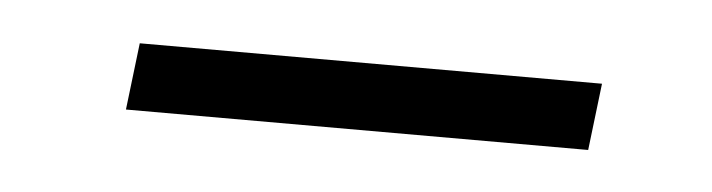

<svg xmlns="http://www.w3.org/2000/svg" viewBox="-23 -320 445 120"><g transform="rotate(5 200.0 -260.0)"><path d="M62 -281H352L347 -239H57Z"/></g></svg>

Font: Retni Sans Light
Style: Italic
Weight: 300
Italic angle: -8°
Designer: Vitaly Kuzmin
Foundry: ParaType Ltd.
Version: Version 1.00;June 10, 2019;FontCreator 11.5.0.2425 64-bit; t